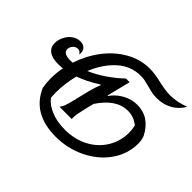

<svg xmlns="http://www.w3.org/2000/svg" viewBox="-151 -952 1204 1204"><g transform="rotate(45 451.5 -350.0)"><path d="M302 -422Q407 -467 507 -560H539L500 -403H504Q533 -444 578 -469Q623 -494 675 -494Q783 -494 840 -383Q850 -355 850 -328Q850 -233 795 -155.5Q740 -78 648.5 -34Q557 10 453 10Q248 10 179 -150Q172 -192 172 -224Q172 -278 182 -325Q156 -323 143 -323Q88 -323 60.5 -343.5Q33 -364 33 -401Q33 -431 47.5 -459.5Q62 -488 86.5 -505.5Q111 -523 140 -523Q166 -523 180 -509Q194 -495 194 -473Q194 -464 193 -459Q182 -479 162 -479Q142 -479 129 -463.5Q116 -448 116 -430Q116 -412 132 -402.5Q148 -393 179 -393Q193 -393 200 -394Q229 -482 283.5 -554Q338 -626 412 -668Q486 -710 569 -710Q613 -710 675 -695Q737 -681 776 -681Q836 -681 903 -706Q878 -660 832 -634.5Q786 -609 729 -609Q691 -609 642 -624Q615 -631 598 -634.5Q581 -638 560 -638Q474 -638 408 -579Q342 -520 302 -422ZM278 -349Q257 -268 257 -183Q257 -168 259 -142Q286 -106 339 -84Q392 -62 463 -62Q548 -62 616 -97.5Q684 -133 722.5 -195.5Q761 -258 761 -336Q761 -360 754 -391Q713 -426 658 -426Q556 -426 475 -303L458 -232Q445 -178 445 -154Q445 -146 447 -140H337Q348 -154 355 -172Q362 -190 372 -232L397 -335Q408 -381 424 -419L421 -421Q346 -373 278 -349Z"/></g></svg>

Font: Srisakdi
Style: Bold
Weight: 700
Designer: Cadson Demak Co.,Ltd.
Foundry: Cadson Demak Co.,Ltd.
Version: Version 1.000